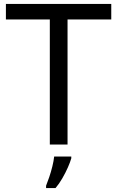

<svg xmlns="http://www.w3.org/2000/svg" viewBox="-20 -734 596 975"><path d="M323 0H233V-635H10V-714H545V-635H323ZM342 61V70Q337 88 325 115.5Q313 143 296.5 171.5Q280 200 262 221H214V209Q221 192 230 165.5Q239 139 246 110.5Q253 82 255 61Z"/></svg>

Font: Apis
Style: Regular
Weight: 400
Designer: Monotype Design Team
Foundry: Monotype Imaging Inc.
Version: Version 2.000; build 0001